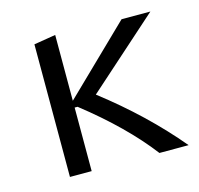

<svg xmlns="http://www.w3.org/2000/svg" viewBox="-71 -496 594 572"><g transform="rotate(-15 226.0 -210.0)"><path d="M154 -196H145V0H78V-409L145 -420V-217L348 -414H437L216 -217Q347 -116 444 0H354Q279 -98 154 -196Z"/></g></svg>

Font: LXGW Bright GB
Style: Regular
Weight: 400
Designer: Christian Thalmann (Catharsis Fonts)
Foundry: LXGW / Christian Thalmann (Catharsis Fonts) / Fontworks Inc.
Version: Version 5.510